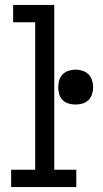

<svg xmlns="http://www.w3.org/2000/svg" viewBox="-20 -755 415 775"><path d="M25 0V-70H122V-665H33V-735H199V-70H288V0ZM285 -333Q271 -333 257 -337Q243 -341 233 -351Q223 -361 219 -375Q215 -389 215 -403Q215 -417 219 -431Q223 -445 233 -455Q243 -465 257 -469.5Q271 -474 285 -474Q299 -474 313 -469.5Q327 -465 337 -455Q347 -445 351.5 -431Q356 -417 356 -403Q356 -389 351.5 -375Q347 -361 337 -351Q327 -341 313 -337Q299 -333 285 -333Z"/></svg>

Font: Zed Sans
Style: Regular
Weight: 400
Designer: Belleve Invis
Foundry: Belleve Invis
Version: Version 1.0.0; ttfautohint (v1.8.4)